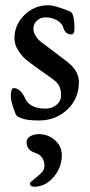

<svg xmlns="http://www.w3.org/2000/svg" viewBox="-20 -450 341 730"><path d="M128 60Q163 60 189 83Q215 106 215 140Q215 187 183.5 223.5Q152 260 110 260Q94 260 94 247Q94 243 107.5 233Q121 223 135 209.5Q149 196 149 182Q149 142 113 131Q81 120 81 91Q81 76 95 68Q109 60 128 60ZM163 -430Q190 -430 247 -406Q254 -403 258 -390Q263 -372 263 -341Q263 -319 251 -319Q229 -319 221 -344Q216 -362 196.5 -373Q177 -384 153 -384Q134 -384 120.5 -371.5Q107 -359 107 -341Q107 -328 114 -316Q121 -304 128 -297.5Q135 -291 150 -280L232 -218Q280 -182 280 -138Q280 -75 236 -33.5Q192 8 129 8Q83 8 63 0Q53 -4 50.5 -5Q48 -6 44 -10Q40 -14 38 -20Q21 -64 21 -83Q21 -115 32 -115Q58 -115 76 -75Q94 -37 153 -37Q177 -37 194.5 -51Q212 -65 212 -87Q212 -94 211.5 -100Q211 -106 209 -112Q207 -118 206 -121.5Q205 -125 201 -129.5Q197 -134 196 -136Q195 -138 189 -142.5Q183 -147 182.5 -148Q182 -149 174 -154L167 -159L119 -193Q91 -213 76 -226Q61 -239 48 -260Q35 -281 35 -305Q35 -356 73 -393Q111 -430 163 -430Z"/></svg>

Font: EB Garamond 08
Style: Regular
Weight: 400
Version: Version 0.016 ; ttfautohint (v1.5)